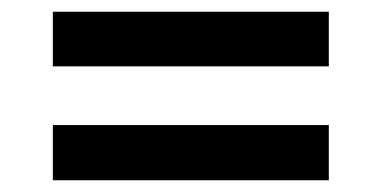

<svg xmlns="http://www.w3.org/2000/svg" viewBox="-20 -486 650 327"><path d="M70 -466V-373H540V-466ZM70 -273V-179H540V-273Z"/></svg>

Font: Noto Sans Bengali UI SemiBold
Style: Regular
Weight: 600
Designer: Jelle Bosma - Monotype Design Team
Foundry: Monotype Imaging Inc.
Version: Version 2.003